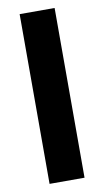

<svg xmlns="http://www.w3.org/2000/svg" viewBox="-84 -769 443 811"><g transform="rotate(-10 137.0 -364.0)"><path d="M61 -728H211V0H61Z"/></g></svg>

Font: Murecho SemiBold
Style: Regular
Weight: 600
Designer: Neil Summerour
Foundry: Positype
Version: Version 1.010; ttfautohint (v1.8.3)